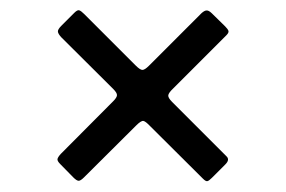

<svg xmlns="http://www.w3.org/2000/svg" viewBox="-20 -567 548 368"><path d="M265.5 -441 363.5 -539Q369.5 -545.5 374.5 -546.8Q379.5 -548 386 -541.5L411.5 -516.5Q416.5 -511.5 417.8 -508Q419 -504.5 414 -499.5L312 -397.5Q303 -389 302.5 -384.2Q302 -379.5 310 -371.5L414 -267.5Q421 -261 412 -252L386 -226Q380.5 -220.5 377.5 -219.8Q374.5 -219 369 -224.5L268 -325Q259 -334.5 254.8 -335.2Q250.5 -336 241 -326.5L141 -227Q134.5 -220.5 130.8 -220.5Q127 -220.5 120.5 -227L95.5 -252.5Q89.5 -258.5 90.2 -262.2Q91 -266 96.5 -272L197 -373Q204 -380 204.2 -384.5Q204.5 -389 197 -396.5L97.5 -495.5Q91.5 -502 91 -506.2Q90.5 -510.5 97.5 -517.5L122.5 -542.5Q128.5 -548.5 132 -547.2Q135.5 -546 141.5 -540L240 -441.5Q248.5 -433 253 -433Q257.5 -433 265.5 -441Z"/></svg>

Font: Besley* Narrow Medium
Style: Regular
Weight: 500
Width: 4
Designer: Owen Earl
Foundry: indestructible type*
Version: Version 3.000; ttfautohint (v1.8.3)